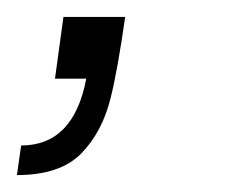

<svg xmlns="http://www.w3.org/2000/svg" viewBox="-49 -93 274 227"><path d="M-29 114 -24 79Q38 79 53 0H16L26 -73H99Q90 -10 82 22Q72 63 47 88.5Q22 114 -29 114Z"/></svg>

Font: Tanohe Sans Light
Style: Italic
Weight: 300
Designer: Village Type and Design LLC & Cristiano Sobral
Foundry: Cooper Hewitt Smithsonian Design Museum
Version: Version 1.00;September 29, 2021;FontCreator 13.0.0.2655 64-b